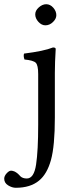

<svg xmlns="http://www.w3.org/2000/svg" viewBox="-75 -691 342 910"><path d="M92 -623Q92 -641 109 -656Q126 -671 144 -671Q163 -671 177.5 -654.5Q192 -638 192 -619Q192 -602 176 -586.5Q160 -571 140 -571Q122 -571 107 -587.5Q92 -604 92 -623ZM106 -340Q106 -382 94.5 -393.5Q83 -405 41 -409Q35 -426 39 -437Q134 -449 176 -466Q189 -466 189 -459Q185 -395 185 -345V-134Q185 1 166.5 67.5Q148 134 110 165Q69 199 0 199Q-18 199 -36.5 187.5Q-55 176 -55 156Q-55 143 -43.5 130.5Q-32 118 -23 118Q-18 118 -13 119.5Q-8 121 -4.5 122.5Q-1 124 3.5 127.5Q8 131 10 132.5Q12 134 16 138.5Q20 143 21 144Q32 155 52 155Q86 155 96 89Q106 23 106 -100Z"/></svg>

Font: Ponomar Unicode TT
Style: Regular
Weight: 400
Designer: Vladislav V. Dorosh, Yuri A.W. Shardt, Nikita Simmons, Aleksandr Andreev
Foundry: Ponomar Project
Version: 1.1